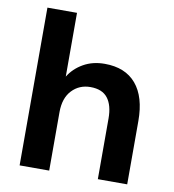

<svg xmlns="http://www.w3.org/2000/svg" viewBox="-81 -791 780 863"><g transform="rotate(10 309.0 -360.0)"><path d="M66 0V-720H201V-429Q225 -468 267 -492Q309 -516 364 -516Q458 -516 507.5 -457.5Q557 -399 557 -289V0H423V-277Q423 -337 398 -369.5Q373 -402 319 -402Q268 -402 234.5 -366.5Q201 -331 201 -267V0Z"/></g></svg>

Font: DM Sans
Style: Bold
Weight: 700
Designer: Colophon Foundry, Jonny Pinhorn
Foundry: Colophon Foundry
Version: Version 4.004; ttfautohint (v1.8.4.7-5d5b)